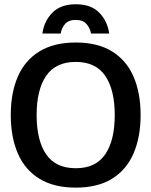

<svg xmlns="http://www.w3.org/2000/svg" viewBox="-20 -859 702 891"><path d="M331.7 11.7Q230 11.7 162.9 -29.6Q95.8 -70.8 62.9 -146.7Q30 -222.5 30 -325Q30 -428.3 62.9 -503.8Q95.8 -579.2 162.9 -620.4Q230 -661.7 331.7 -661.7Q433.3 -661.7 500 -620.4Q566.7 -579.2 599.6 -503.8Q632.5 -428.3 632.5 -325Q632.5 -222.5 599.6 -146.7Q566.7 -70.8 500 -29.6Q433.3 11.7 331.7 11.7ZM331.7 -78.3Q424.2 -78.3 468.3 -142.9Q512.5 -207.5 512.5 -325Q512.5 -442.5 468.3 -507.1Q424.2 -571.7 331.7 -571.7Q238.3 -571.7 194.2 -507.1Q150 -442.5 150 -325Q150 -207.5 194.2 -142.9Q238.3 -78.3 331.7 -78.3ZM176.7 -703.3Q184.2 -760 222.5 -799.6Q260.8 -839.2 331.7 -839.2Q403.3 -839.2 441.2 -799.6Q479.2 -760 486.7 -703.3H402.5Q397.5 -730 380.8 -748.3Q364.2 -766.7 331.7 -766.7Q299.2 -766.7 282.5 -748.3Q265.8 -730 261.7 -703.3Z"/></svg>

Font: Familjen Grotesk GF Medium
Style: Regular
Weight: 500
Designer: Anders Wikstroem, Jonas Baeckman, Matilda Gysing, Kristian Moeller
Foundry: Familjen STHLM AB
Version: Version 2.000; Beta; Release 4; Build 6